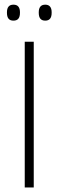

<svg xmlns="http://www.w3.org/2000/svg" viewBox="-20 -822 256 842"><path d="M128 0H88.5V-639H128ZM39 -731.5Q24.5 -731.5 17.5 -740Q10.5 -748.5 10.5 -765.5V-768.5Q10.5 -784.5 17.5 -793Q24.5 -801.5 39 -801.5Q53.5 -801.5 60.5 -793Q67.5 -784.5 67.5 -768.5V-765.5Q67.5 -748.5 60.5 -740Q53.5 -731.5 39 -731.5ZM178.5 -731.5Q164 -731.5 157 -740Q150 -748.5 150 -765.5V-768.5Q150 -784.5 157 -793Q164 -801.5 178.5 -801.5Q192.5 -801.5 199.5 -793Q206.5 -784.5 206.5 -768.5V-765.5Q206.5 -748.5 199.5 -740Q192.5 -731.5 178.5 -731.5Z"/></svg>

Font: Anek Bangla
Style: Extra-light
Weight: 200
Designer: Sulekha Rajkumar (Bangla), Yesha Goshar (Latin)
Foundry: Ek Type
Version: Version 1.002;March 21, 2022;FontCreator 13.0.0.2683 64-bit